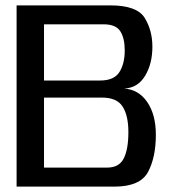

<svg xmlns="http://www.w3.org/2000/svg" viewBox="-20 -695 660 715"><path d="M41.8 0H405.4Q502.1 0 531.2 -54.5Q560.4 -109 560.4 -193.3Q560.4 -268.2 528.2 -315.1Q496 -361.9 442.3 -365.1Q493.3 -367.7 520.4 -412.7Q547.5 -457.8 547.5 -521Q547.5 -581.9 518.8 -628.4Q490 -675 390.3 -675H41.8ZM143.9 -70.9V-331.6H359.7Q415.4 -331.6 436.8 -297.8Q458.1 -264 458.1 -203.4Q458.1 -138.7 440.7 -104.8Q423.3 -70.9 379.6 -70.9ZM143.9 -395.2V-604.5H365.2Q411.5 -604.5 428 -578.6Q444.5 -552.8 444.5 -507.1Q444.5 -457.7 424.6 -426.5Q404.7 -395.2 353.4 -395.2Z"/></svg>

Font: Anybody Thin
Style: Regular
Weight: 100
Designer: Tyler Finck
Foundry: Etcetera Type Company
Version: Version 1.114;gftools[0.9.25]